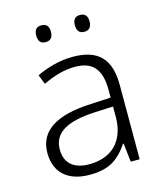

<svg xmlns="http://www.w3.org/2000/svg" viewBox="-110 -801 756 893"><g transform="rotate(-15 268.0 -355.0)"><path d="M138.2 -680.2C138.2 -652.8 149.9 -639.2 172.9 -639.2C196.8 -639.2 209 -652.8 209 -680.2C209 -707 196.8 -720.2 172.9 -720.2C149.9 -720.2 138.2 -707 138.2 -680.2ZM324.2 -680.2C324.2 -652.8 335.9 -639.2 358.9 -639.2C382.8 -639.2 395 -652.8 395 -680.2C395 -707 382.8 -720.2 358.9 -720.2C335.9 -720.2 324.2 -707 324.2 -680.2ZM275.9 -541C211.9 -541 151.9 -522.9 101.1 -499L119.1 -453.1C169.9 -477.1 219.2 -493.2 273.9 -493.2C355.5 -493.2 397.9 -452.6 397.9 -349.1V-312L300.8 -307.1C135.3 -299.8 46.9 -246.1 46.9 -139.2C46.9 -43 108.9 9.8 211.9 9.8C261.2 9.8 299.8 0.5 327.6 -17.6C355.5 -35.6 378.9 -60.1 397.9 -89.8H400.9L411.1 0H454.1V-357.9C454.1 -484.9 396.5 -541 275.9 -541ZM397.9 -269V-216.8C396.5 -105 333 -38.1 222.2 -38.1C149.9 -38.1 106.9 -72.3 106.9 -139.2C106.9 -219.2 171.9 -257.8 308.1 -265.1Z"/></g></svg>

Font: Noto Reveo Sans
Style: Regular
Weight: 300
Designer: Monotype Design Team
Foundry: Monotype Imaging Inc.
Version: Version 2.007